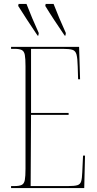

<svg xmlns="http://www.w3.org/2000/svg" viewBox="-20 -951 489 971"><path d="M36 0V-10H53Q78 -10 90 -16Q102 -22 105.5 -40.5Q109 -59 109 -98V-616Q109 -655 105.5 -673.5Q102 -692 90 -698Q78 -704 53 -704H36V-714H380L385 -550H375L373 -615Q372 -656 367 -675Q362 -694 346.5 -699Q331 -704 297 -704H137V-380H327V-370H137L135 -10H324Q357 -10 371.5 -14.5Q386 -19 390.5 -34Q395 -49 396 -79L400 -164H410L406 0ZM170 -771Q142 -812 117.5 -850Q93 -888 72 -921L74 -931H114Q127 -897 143.5 -858Q160 -819 176 -784L174 -771ZM307 -771Q279 -812 254 -850Q229 -888 209 -921L211 -931H251Q264 -897 280.5 -858Q297 -819 313 -784L311 -771Z"/></svg>

Font: Noto Serif Display ExtraCondensed Thin
Style: Regular
Weight: 100
Width: 2
Designer: Monotype Design Team
Foundry: Monotype Imaging Inc.
Version: Version 2.009